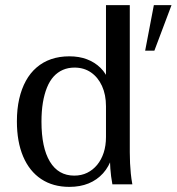

<svg xmlns="http://www.w3.org/2000/svg" viewBox="-20 -720 690 750"><path d="M547 -522 581 -700H650L583 -522ZM251 10Q187 10 141 -20.5Q95 -51 70.5 -108.5Q46 -166 46 -246Q46 -294 55 -333.5Q64 -373 81 -404Q98 -435 123 -456.5Q148 -478 180 -489Q212 -500 251 -500Q289 -500 319.5 -488.5Q350 -477 372.5 -455Q395 -433 407 -400L394 -390V-700H487V-125Q487 -103 488 -82.5Q489 -62 491 -42Q493 -22 497 0H419Q416 -16 414 -31.5Q412 -47 411 -62Q410 -77 409.5 -92.5Q409 -108 409 -125L418 -107Q406 -69 382.5 -43Q359 -17 326 -3.5Q293 10 251 10ZM270 -34Q298 -34 320.5 -45Q343 -56 359.5 -76Q376 -96 385 -123.5Q394 -151 394 -185V-305Q394 -350 378.5 -384Q363 -418 335.5 -437Q308 -456 271 -456Q246 -456 225.5 -447Q205 -438 189.5 -421Q174 -404 163.5 -378Q153 -352 147.5 -319Q142 -286 142 -245Q142 -143 175 -88.5Q208 -34 270 -34Z"/></svg>

Font: Sutasoma
Style: Regular
Weight: 400
Designer: Izhar Fathurrohim, Akbar Rohmanto, Arusyal Khofiqoini
Foundry: Kiwari Kolektiv
Version: Version 1.102